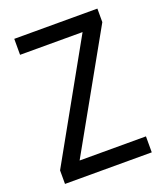

<svg xmlns="http://www.w3.org/2000/svg" viewBox="-133 -803 761 892"><g transform="rotate(-20 247.5 -357.0)"><path d="M463 0V-79H135L454 -647V-714H43V-635H352L34 -67V0Z"/></g></svg>

Font: Noto Sans Arabic UI SmCn
Style: Regular
Weight: 400
Width: 4
Designer: Monotype Design Team, Nadine Chahine and Nizar Qandah
Foundry: Monotype Imaging Inc.
Version: Version 2.010